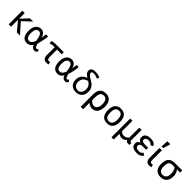

<svg xmlns="http://www.w3.org/2000/svg" viewBox="528 -2853 5118 5118"><g transform="rotate(45 3087.0 -294.0)"><path d="M515.1 0H395.5L180.7 -261.2V0H90.3V-512.7H180.7V-301.8L378.4 -512.7H500.5L258.8 -288.1Z M585.4 -254.9Q585.4 -386.2 642.8 -456.5Q700.2 -526.9 792 -526.9Q925.3 -526.9 963.9 -362.8Q975.1 -435.5 983.4 -512.2H1063.5Q1041 -314 997.1 -190.4Q1024.9 -63 1064.9 -63Q1103 -63 1107.9 -96.2L1157.2 -49.8Q1132.8 15.1 1064.9 15.1Q987.3 15.1 947.8 -85.9Q883.8 15.1 790 15.1Q683.1 15.1 634.3 -55.2Q585.4 -122.6 585.4 -254.9ZM919.4 -200.7Q892.1 -444.3 792 -444.3Q674.8 -444.3 673.3 -254.9Q674.8 -68.8 789.1 -68.8Q869.1 -68.8 919.4 -200.7Z M1478.5 -434.6V-158.7Q1478.5 -63 1531.7 -63Q1557.6 -63 1580.6 -71.8L1600.6 3.9Q1562.5 15.1 1516.6 15.1Q1388.7 15.1 1388.7 -147V-434.6H1336.4Q1277.3 -434.6 1229.5 -410.6L1203.1 -480.5Q1253.4 -512.7 1341.8 -512.7H1655.3V-434.6Z M1739.7 -254.9Q1739.7 -386.2 1797.1 -456.5Q1854.5 -526.9 1946.3 -526.9Q2079.6 -526.9 2118.2 -362.8Q2129.4 -435.5 2137.7 -512.2H2217.8Q2195.3 -314 2151.4 -190.4Q2179.2 -63 2219.2 -63Q2257.3 -63 2262.2 -96.2L2311.5 -49.8Q2287.1 15.1 2219.2 15.1Q2141.6 15.1 2102.1 -85.9Q2038.1 15.1 1944.3 15.1Q1837.4 15.1 1788.6 -55.2Q1739.7 -122.6 1739.7 -254.9ZM2073.7 -200.7Q2046.4 -444.3 1946.3 -444.3Q1829.1 -444.3 1827.6 -254.9Q1829.1 -68.8 1943.4 -68.8Q2023.4 -68.8 2073.7 -200.7Z M2629.4 15.1Q2519 15.1 2456.8 -48.8Q2394.5 -112.8 2394.5 -222.2Q2394.5 -402.8 2583.5 -474.1Q2464.4 -543.9 2464.4 -627Q2464.4 -742.2 2616.2 -742.2Q2731.4 -742.2 2804.2 -704.1L2774.4 -639.2Q2694.8 -678.2 2614.3 -678.2Q2551.3 -678.2 2551.3 -631.3Q2551.3 -568.4 2708.7 -482.9Q2866.2 -397.5 2866.2 -235.8Q2866.2 -158.2 2837.4 -101.6Q2808.6 -44.9 2754.2 -14.9Q2699.7 15.1 2629.4 15.1ZM2636.2 -56.2Q2698.2 -56.2 2738.3 -103Q2778.3 -149.9 2778.3 -232.9Q2778.3 -357.9 2657.2 -429.7Q2482.4 -385.3 2482.4 -221.2Q2482.4 -145 2523.4 -100.6Q2564.5 -56.2 2636.2 -56.2Z M3093.8 197.8H3001V-261.2Q3001 -531.7 3231 -531.7Q3343.3 -531.7 3401.1 -460Q3459 -388.2 3459 -266.1Q3459 -176.3 3433.1 -111.3Q3407.2 -46.4 3359.6 -13.2Q3312 20 3248 20Q3191.9 20 3151.1 -2.4Q3110.4 -24.9 3093.8 -48.3ZM3231.9 -64.9Q3292 -64.9 3327.6 -114.3Q3363.3 -163.6 3363.3 -256.8Q3363.3 -355 3328.9 -403.1Q3294.4 -451.2 3231.9 -451.2Q3181.6 -451.2 3153.1 -429.7Q3124.5 -408.2 3109.1 -361.8Q3093.8 -315.4 3093.8 -238.8V-148.9Q3117.7 -112.8 3154.3 -88.9Q3190.9 -64.9 3231.9 -64.9Z M3803.7 15.1Q3693.8 15.1 3635.7 -52.5Q3577.6 -120.1 3577.6 -254.9Q3577.6 -392.1 3636 -459.5Q3694.3 -526.9 3803.7 -526.9Q3914.1 -526.9 3971.2 -458.3Q4028.3 -389.6 4028.3 -254.9Q4028.3 -121.6 3970.9 -53.2Q3913.6 15.1 3803.7 15.1ZM3803.7 -60.5Q3873.5 -60.5 3905.8 -107.2Q3938 -153.8 3938 -254.9Q3938 -359.4 3905.3 -405.3Q3872.6 -451.2 3803.7 -451.2Q3732.9 -451.2 3700.4 -405Q3668 -358.9 3668 -254.9Q3668 -154.8 3699.2 -107.7Q3730.5 -60.5 3803.7 -60.5Z M4241.2 192.9H4156.2V-512.2H4241.2V-125Q4286.6 -67.9 4366.2 -67.9Q4440.9 -67.9 4499.5 -138.2V-512.2H4585.4V-119.6Q4585.4 -73.2 4639.2 -73.2V0H4583Q4521.5 0 4504.4 -58.1Q4452.1 15.1 4367.2 15.1Q4286.6 15.1 4241.2 -24.9Z M4934.1 15.1Q4716.3 15.1 4716.3 -140.1Q4716.3 -217.3 4800.3 -254.9Q4716.3 -293.9 4716.3 -367.2Q4716.3 -526.9 4926.3 -526.9Q5063.5 -526.9 5113.3 -433.1L5044.4 -391.1Q5000.5 -452.1 4926.3 -452.1Q4808.1 -452.1 4808.1 -366.2Q4808.1 -300.3 4937 -300.3H5045.4V-225.6H4932.1Q4808.1 -225.6 4808.1 -145Q4808.1 -60.1 4934.1 -60.1Q5015.1 -60.1 5051.3 -121.1L5120.1 -79.1Q5063 15.1 4934.1 15.1Z M5391.1 15.1Q5263.2 15.1 5263.2 -147V-512.2H5353V-158.7Q5353 -63 5406.2 -63Q5432.1 -63 5455.1 -71.8L5475.1 3.9Q5437 15.1 5391.1 15.1ZM5336.9 -580.6H5272.5L5286.1 -786.1H5396.5Z M5825.2 20Q5713.4 20 5653.3 -48.1Q5593.3 -116.2 5593.3 -240.2Q5593.3 -381.8 5652.3 -449.5Q5711.4 -517.1 5843.3 -517.1H6115.7V-436H5995.1Q6025.9 -407.7 6044.9 -355.2Q6064 -302.7 6064 -244.1Q6064 -116.2 6001.7 -48.1Q5939.5 20 5825.2 20ZM5823.2 -61Q5895.5 -61 5932.4 -106.9Q5969.2 -152.8 5969.2 -238.8Q5969.2 -372.6 5903.8 -436H5827.1Q5776.4 -436 5746.6 -415.8Q5716.8 -395.5 5702.9 -356.4Q5689 -317.4 5689 -236.8Q5689 -153.3 5723.9 -107.2Q5758.8 -61 5823.2 -61Z"/></g></svg>

Font: Cadman
Style: Regular
Weight: 400
Designer: Paul James MIller
Foundry: High-Logic / Made with FontCreator
Version: Version 2.114;March 28, 2021;FontCreator 13.0.0.2683 64-bit